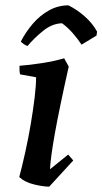

<svg xmlns="http://www.w3.org/2000/svg" viewBox="-20 -686 383 718"><path d="M115 -397 55 -408Q52 -422 53 -440Q92 -443 137 -450Q182 -457 220 -468L237 -437Q201 -276 185 -186Q169 -96 167 -53L235 -108L254 -86L164 12Q141 12 106.5 3.5Q72 -5 52 -24Q63 -65 74.5 -117Q86 -169 95 -222Q104 -275 109.5 -321Q115 -367 115 -397ZM236 -666Q268 -650 296.5 -625Q325 -600 343 -568L341 -553L285 -519Q272 -539 253 -561Q234 -583 212 -599Q175 -598 141 -570.5Q107 -543 83 -514Q78 -515 69 -521Q60 -527 58 -531Q76 -566 102.5 -597Q129 -628 163 -647Q197 -666 236 -666Z"/></svg>

Font: Labrada SemiBold
Style: Italic
Weight: 600
Italic angle: -7°
Designer: Mercedes Jáuregui
Foundry: Omnibus-Type Team
Version: Version 1.000; ttfautohint (v1.8.4.7-5d5b)